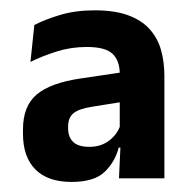

<svg xmlns="http://www.w3.org/2000/svg" viewBox="-20 -666 375 372"><path d="M210.5 -320.5 214 -395 212 -399.5V-501.5V-523Q212 -548.5 198 -561.8Q184 -575 148 -575Q117.5 -575 89.8 -566.2Q62 -557.5 39 -546L46.5 -617.5Q67.5 -628.5 97 -637.2Q126.5 -646 163.5 -646Q202 -646 228 -636.5Q254 -627 269.5 -610Q285 -593 291.8 -569.8Q298.5 -546.5 298.5 -519V-320.5ZM118.5 -313.5Q72.5 -313.5 48.5 -337.8Q24.5 -362 24.5 -407V-415Q24.5 -460.5 51.2 -483Q78 -505.5 136.5 -514L220.5 -526.5L226 -470L157 -459Q132.5 -455 122.2 -446.5Q112 -438 112 -421V-417Q112 -400.5 121.8 -391Q131.5 -381.5 153 -381.5Q176 -381.5 192 -394Q208 -406.5 213.5 -424.5L224.5 -380H210Q202.5 -351.5 182.2 -332.5Q162 -313.5 118.5 -313.5Z"/></svg>

Font: Anek Gujarati SemiBold
Style: Regular
Weight: 600
Designer: Mrunmayee Ghaisas (Gujarati), Yesha Goshar (Latin)
Foundry: Ek Type
Version: Version 1.003